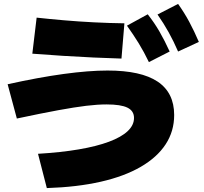

<svg xmlns="http://www.w3.org/2000/svg" viewBox="-20 -875 1040 980"><path d="M174 -90Q291 -97 382 -112.5Q473 -128 536 -151.5Q599 -175 631.5 -205.5Q664 -236 664 -273Q664 -309 630.5 -325.5Q597 -342 524 -342Q478 -342 420 -335Q362 -328 277.5 -312.5Q193 -297 66 -270L19 -445Q177 -480 305 -497.5Q433 -515 529 -515Q700 -515 784.5 -458.5Q869 -402 869 -288Q869 -205 825.5 -138.5Q782 -72 698.5 -23.5Q615 25 494.5 52.5Q374 80 219 85ZM600 -576Q532 -578 456 -581.5Q380 -585 301 -590Q222 -595 145 -601L167 -785Q231 -778 306 -771.5Q381 -765 460 -761Q539 -757 615 -756ZM740 -558Q715 -610 688 -654Q661 -698 628 -744L734 -802Q768 -759 794.5 -713Q821 -667 846 -612ZM889 -612Q866 -665 841 -710Q816 -755 784 -801L889 -855Q921 -810 946 -763.5Q971 -717 995 -661Z"/></svg>

Font: M PLUS 1 Black
Style: Regular
Weight: 900
Designer: Coji Morishita
Foundry: UNDERFOREST DESIGN
Version: Version 1.001